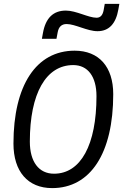

<svg xmlns="http://www.w3.org/2000/svg" viewBox="-20 -966 639 996"><path d="M250.5 9.8C449.7 9.8 567.4 -171.4 567.4 -477.5C567.4 -619.6 493.2 -703.1 367.2 -703.1C168 -703.1 49.8 -523.9 49.8 -221.2C49.8 -76.2 124.5 9.8 250.5 9.8ZM260.3 -64.9C181.6 -64.9 134.8 -126.5 134.8 -231.4C134.8 -481 218.3 -628.4 359.9 -628.4C436 -628.4 480.5 -568.4 480.5 -467.3C480.5 -214.4 398.9 -64.9 260.3 -64.9ZM197.3 -764.6H272.9L279.3 -798.8C284.7 -827.1 299.8 -841.3 325.7 -841.3C369.6 -841.3 433.1 -804.2 485.8 -804.2C544.4 -804.2 581.1 -841.8 594.2 -918L599.1 -945.8H523.4L517.6 -913.1C512.7 -886.7 500.5 -874 481 -874C438.5 -874 375 -911.1 321.8 -911.1C255.9 -911.1 216.3 -872.1 202.6 -793.9Z"/></svg>

Font: Cascadia Code SemiLight
Style: Italic
Weight: 350
Italic angle: -10°
Monospace: yes
Designer: Aaron Bell
Foundry: Saja Typeworks
Version: Version 2404.023